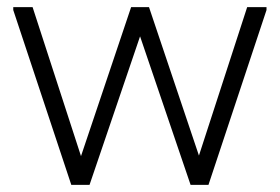

<svg xmlns="http://www.w3.org/2000/svg" viewBox="-20 -516 782 536"><path d="M179 0 17 -488V-496H71L213 -59L230 0ZM179 0 199 -59 346 -496H396V-488L230 0ZM512 0 346 -488V-496H396L543 -59L562 0ZM512 0 528 -59 670 -496H724V-488L562 0Z"/></svg>

Font: Fustat Light
Style: Regular
Weight: 300
Designer: Mohamed Gaber, Khaled Hosny, Laura Garcia Mut
Foundry: Kief Type Foundry, Alif Type Foundry, Hard Type Foundry
Version: Version 1.007